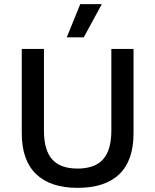

<svg xmlns="http://www.w3.org/2000/svg" viewBox="-20 -896 749 926"><path d="M367 -876H471L384 -716H302ZM624 -660V-253Q624 -122 555.5 -56Q487 10 354 10Q223 10 154 -56.5Q85 -123 85 -253V-660H192V-266Q192 -172 231.5 -127.5Q271 -83 354 -83Q437 -83 477 -127.5Q517 -172 517 -266V-660Z"/></svg>

Font: Elaine Sans Medium
Style: Regular
Weight: 500
Designer: Wei Huang
Foundry: Wei Huang
Version: Version 2.001;December 24, 2019;FontCreator 12.0.0.2547 64-b